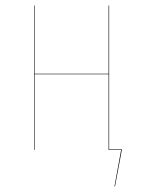

<svg xmlns="http://www.w3.org/2000/svg" viewBox="-20 -537 512 688"><path d="M371.1 -2H417L392.1 130.9H390.1L414.1 0H369.1V-271H104V0H102.1V-517.1H104V-272.9H369.1V-517.1H371.1Z"/></svg>

Font: Fira Sans Compressed Two
Style: Regular
Weight: 100
Width: 1
Designer: Carrois Corporate & Edenspiekermann AG
Foundry: Carrois Corporate GbR & Edenspiekermann AG
Version: Version 4.203;PS 004.203;hotconv 1.0.88;makeotf.lib2.5.64775